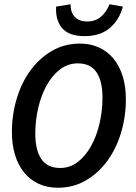

<svg xmlns="http://www.w3.org/2000/svg" viewBox="-20 -871 640 903"><path d="M252 12Q202 12 162 -6.5Q122 -25 94 -59Q66 -93 51 -141.5Q36 -190 36 -250Q36 -331 58.5 -406.5Q81 -482 123 -539.5Q165 -597 224 -631.5Q283 -666 356 -666Q406 -666 446 -647.5Q486 -629 514 -595Q542 -561 557 -512.5Q572 -464 572 -404Q572 -323 549.5 -247.5Q527 -172 485 -114.5Q443 -57 384 -22.5Q325 12 252 12ZM263 -81Q309 -81 345.5 -109Q382 -137 408 -183.5Q434 -230 448 -289.5Q462 -349 462 -412Q462 -489 434 -531Q406 -573 346 -573Q300 -573 263 -545Q226 -517 200 -470.5Q174 -424 160 -364.5Q146 -305 146 -242Q146 -165 174.5 -123Q203 -81 263 -81ZM377 -701Q304 -701 272 -739Q240 -777 244 -840L312 -851Q311 -815 331 -792.5Q351 -770 390 -770Q429 -770 455 -792.5Q481 -815 495 -851L558 -840Q541 -777 496 -739Q451 -701 377 -701Z"/></svg>

Font: Source Code Pro Semibold
Style: Italic
Weight: 600
Italic angle: -11°
Monospace: yes
Designer: Paul D. Hunt, Teo Tuominen
Foundry: Adobe Systems Incorporated
Version: Version 1.050;PS 1.000;hotconv 16.6.51;makeotf.lib2.5.65220